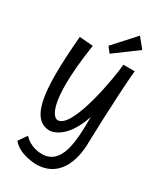

<svg xmlns="http://www.w3.org/2000/svg" viewBox="-228 -783 920 1089"><g transform="rotate(30 232.0 -238.5)"><path d="M351 -512C347 -446 284 -53 185 -53C178 -53 123 -59 123 -254C123 -318 130 -404 147 -518L58 -525C50 -431 45 -347 45 -274C45 -90 77 21 175 21C183 21 280 16 339 -163V-157C339 1 330 158 202 158C189 158 127 156 84 107L46 162C96 225 204 225 204 225C332 225 393 125 400 -10C400 -10 408 -330 425 -512ZM402 -638 350 -702 224 -563 252 -527Z"/></g></svg>

Font: Englebert
Style: Regular
Weight: 400
Designer: Astigmatic (AOETI)
Foundry: Astigmatic (AOETI)
Version: Version 1.000